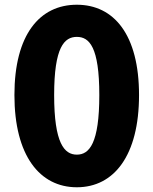

<svg xmlns="http://www.w3.org/2000/svg" viewBox="-20 -778 649 812"><path d="M305 14C462 14 568 -120 568 -376C568 -631 462 -758 305 -758C148 -758 41 -632 41 -376C41 -120 148 14 305 14ZM305 -124C252 -124 209 -172 209 -376C209 -579 252 -622 305 -622C358 -622 400 -579 400 -376C400 -172 358 -124 305 -124Z"/></svg>

Font: Noto Sans KR Black
Style: Regular
Weight: 900
Designer: Ryoko NISHIZUKA 西塚涼子 (kana, bopomofo & ideographs); Paul D. Hunt (Latin, Greek & Cyrillic); Sandoll Communications 산돌커뮤니
Foundry: Adobe
Version: Version 2.004;hotconv 1.0.118;makeotfexe 2.5.65603